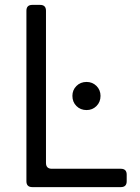

<svg xmlns="http://www.w3.org/2000/svg" viewBox="-20 -765 571 785"><path d="M112 0Q88 0 88 -24V-721Q88 -745 112 -745H144Q168 -745 168 -721V-99Q168 -75 192 -75H474Q498 -75 498 -51V-24Q498 0 474 0ZM334 -315Q309 -315 292.5 -331.5Q276 -348 276 -373Q276 -397 292.5 -413.5Q309 -430 334 -430Q358 -430 374.5 -413.5Q391 -397 391 -373Q391 -348 374.5 -331.5Q358 -315 334 -315Z"/></svg>

Font: Pitagon Sans Text
Style: Regular
Weight: 400
Designer: Travis Tran
Foundry: Pitagon
Version: Version 1.001; ttfautohint (v1.8.4.7-5d5b);gftools[0.9.26]